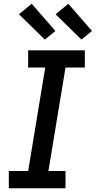

<svg xmlns="http://www.w3.org/2000/svg" viewBox="-20 -1003 510 1023"><path d="M27 0V-92H130L221 -643H130V-735H432V-643H329L238 -92H329V0ZM414 -792 276 -927 344 -983 470 -838ZM219 -792 81 -927 149 -983 275 -838Z"/></svg>

Font: Iosevka Etoile Semibold
Style: Italic
Weight: 600
Italic angle: -9°
Designer: Belleve Invis
Foundry: Belleve Invis
Version: Version 22.1.2; ttfautohint (v1.8.4)